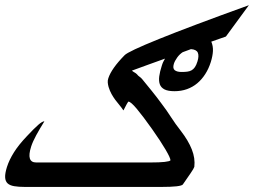

<svg xmlns="http://www.w3.org/2000/svg" viewBox="-77 -804 993 751"><path d="M695.3 -563.5Q702.1 -585.4 696.8 -597.9Q691.4 -610.4 669.9 -611.8L638.2 -600.1L638.7 -600.6Q625.5 -592.3 616 -578.9Q606.4 -565.4 603 -554.2Q597.7 -536.6 606.4 -529.5Q615.2 -522.5 632.8 -522.5Q645.5 -522.5 655.3 -523.7Q665 -524.9 672.4 -529.1Q679.7 -533.2 685.3 -541.3Q690.9 -549.3 695.3 -563.5ZM806.6 -661.1 749.5 -641.1Q756.8 -624 755.9 -604.5Q754.9 -585 747.6 -561.5Q739.3 -535.2 725.8 -514.2Q712.4 -493.2 694.6 -478.3Q676.8 -463.4 654.3 -455.3Q631.8 -447.3 605.5 -447.3Q580.1 -447.3 566.4 -454.3Q552.7 -461.4 548.1 -474.4Q543.5 -487.3 545.9 -505.6Q548.3 -523.9 555.7 -546.4Q558.1 -554.7 561.3 -561.5Q564.5 -568.4 568.4 -574.7Q534.2 -563 503.9 -551.5Q473.6 -540 439 -527.8Q439.9 -526.4 442.6 -524.7Q445.3 -522.9 448.5 -521Q451.7 -519 454.6 -517.1Q457.5 -515.1 459 -513.2Q462.9 -507.8 468.8 -503.9Q474.6 -500 479 -494.6Q498 -471.2 517.1 -447.8Q536.1 -424.3 554.7 -398.9Q575.2 -372.1 592 -345.7Q608.9 -319.3 630.4 -292Q659.7 -253.9 673.3 -219.5Q687 -185.1 683.1 -151.4Q681.2 -145 668.9 -127Q656.7 -108.9 638.2 -82.5Q630.9 -72.8 553.2 -72.8H21Q-3.9 -72.8 -21.2 -75.7Q-38.6 -78.6 -47.4 -86.9Q-56.2 -95.2 -56.9 -110.6Q-57.6 -126 -49.8 -150.9Q-41 -178.7 -22.2 -208.5Q-3.4 -238.3 28.8 -272Q56.2 -301.3 72.3 -315.4Q88.4 -329.6 96.7 -329.6Q78.1 -299.8 64.7 -275.1Q51.3 -250.5 44.9 -231Q24.9 -168.5 64.5 -168.5H510.7Q547.4 -168.5 566.9 -170.7Q586.4 -172.9 589.8 -176.8Q589.8 -186 570.8 -218.5Q551.8 -251 518.1 -298.8Q481.4 -350.6 458 -378.4Q434.6 -406.2 425.3 -406.7Q422.9 -404.3 418.2 -395.8Q413.6 -387.2 405.8 -372.1Q398.4 -383.3 390.1 -393.1Q381.8 -402.8 374 -413.3Q366.2 -423.8 359.4 -436Q352.5 -448.2 347.7 -463.9Q345.2 -473.1 344.5 -481.2Q343.8 -489.3 346.7 -498Q358.9 -535.6 410.2 -587.9Q423.8 -602.5 545.2 -651.6Q666.5 -700.7 896.5 -783.7Z"/></svg>

Font: XB Khoramshahr
Style: Italic
Weight: 400
Italic angle: -12°
Designer: Behnam
Foundry: Irmug
Version: Version 8.005 2009